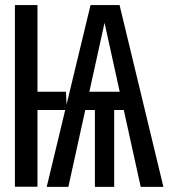

<svg xmlns="http://www.w3.org/2000/svg" viewBox="-20 -726 655 746"><path d="M614.9 0H526.7L461 -298.5H423.6V0H348.7V-298.5H311.3L245.6 0H161.5L233.3 -298.5H125.6V-0.5H37.9V-706.2H125.6V-369.7H236.4L238.5 -319.5L331.8 -706.2H444.6ZM386.2 -637.4 327.2 -369.7H445.1Z"/></svg>

Font: Fira Code
Style: Regular
Weight: 400
Designer: Carrois Corporate, Edenspiekermann AG, Nikita Prokopov
Foundry: Carrois Corporate, Edenspiekermann AG, Nikita Prokopov
Version: Version 5.002